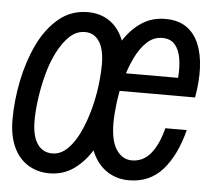

<svg xmlns="http://www.w3.org/2000/svg" viewBox="-45 -609 741 670"><g transform="rotate(5 325.0 -274.0)"><path d="M151 12Q109 12 76 -8.5Q43 -29 25 -68.5Q7 -108 7 -164Q7 -230 21 -299.5Q35 -369 63 -428Q91 -487 134.5 -523.5Q178 -560 237 -560Q279 -560 310.5 -539.5Q342 -519 359.5 -480Q377 -441 377 -386Q377 -340 369 -285.5Q361 -231 343.5 -179Q326 -127 299.5 -83.5Q273 -40 236 -14Q199 12 151 12ZM155 -58Q184 -58 207.5 -80.5Q231 -103 248.5 -139.5Q266 -176 278 -219Q290 -262 295.5 -305Q301 -348 301 -382Q301 -435 283 -462.5Q265 -490 233 -490Q203 -490 179.5 -468Q156 -446 137.5 -410Q119 -374 107.5 -331Q96 -288 90 -245Q84 -202 84 -167Q84 -113 103 -85.5Q122 -58 155 -58ZM430 12Q387 12 354 -9.5Q321 -31 302 -72Q283 -113 283 -173Q283 -220 291.5 -272.5Q300 -325 317.5 -376Q335 -427 361.5 -469Q388 -511 424.5 -535.5Q461 -560 508 -560Q553 -560 582 -540Q611 -520 626 -484Q641 -448 643 -400Q645 -352 635 -296H358L372 -359H570Q573 -397 568 -427Q563 -457 547.5 -475Q532 -493 503 -493Q473 -493 449.5 -471Q426 -449 409 -413.5Q392 -378 380.5 -336.5Q369 -295 364 -254Q359 -213 359 -183Q359 -120 380 -89Q401 -58 434 -58Q473 -58 499.5 -89.5Q526 -121 541 -180H616Q593 -90 547.5 -39Q502 12 430 12Z"/></g></svg>

Font: Azeret Mono Thin Light
Style: Italic
Weight: 300
Italic angle: -12°
Version: Version 1.002